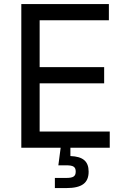

<svg xmlns="http://www.w3.org/2000/svg" viewBox="-20 -748 641 972"><path d="M87.9 0H287.1L275.4 88.9H315.4C351.1 88.9 363.3 96.7 363.3 120.6C363.3 144.5 351.1 152.8 315.4 152.8H257.8V204.1H315.9C394 204.1 428.7 178.7 428.7 121.1C428.7 68.4 399.9 44.4 336.4 42V0H535.6V-82H180.7V-326.2H507.3V-408.2H180.7V-645.5H531.2V-727.5H87.9Z"/></svg>

Font: Raveo
Style: Regular
Weight: 400
Designer: Jakub Foglar, Rasmus Andersson (Inter)
Foundry: Jakubfoglar.com
Version: Version 1.100;Glyphs 3.2.3 (3260)